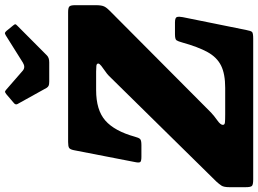

<svg xmlns="http://www.w3.org/2000/svg" viewBox="-204 -892 1046 778"><g transform="rotate(-90 319.0 -503.0)"><path d="M-50.5 -31V-96Q-50.5 -119 -44.2 -128.5Q-38 -138 -27.5 -149.5L401 -585Q408 -592 419.8 -600Q431.5 -608 441 -615.5Q450.5 -623 450.5 -628Q450.5 -634.5 441 -635.5Q431.5 -636.5 418.5 -636.5H343Q262 -636.5 219.5 -599.2Q177 -562 154 -479.5Q150 -464 144.8 -458.5Q139.5 -453 120.5 -453H72.5Q54.5 -453 51.2 -458Q48 -463 51 -477.5L99.5 -727Q102.5 -742 108.8 -746Q115 -750 132.5 -750H658.5Q676.5 -750 681.8 -744.8Q687 -739.5 687 -721.5V-637Q687 -614 681.5 -603.2Q676 -592.5 664.5 -581.5L251.5 -170.5Q238 -158 220 -145.2Q202 -132.5 202 -123Q202 -115.5 212 -114.5Q222 -113.5 244.5 -113.5H352Q408.5 -113.5 442.2 -130.2Q476 -147 497 -185.2Q518 -223.5 536 -288Q540.5 -304.5 544.8 -310.8Q549 -317 569.5 -317H617Q636.5 -317 639 -309Q641.5 -301 638.5 -285.5L586.5 -28.5Q583 -9 578.2 -4.5Q573.5 0 551 0H-18.5Q-40 0 -45.2 -5Q-50.5 -10 -50.5 -31ZM352 -837 286.5 -955Q281.5 -963.5 292.5 -971.5L326.5 -1000.5Q334 -1006 336.5 -1005.8Q339 -1005.5 345 -1000.5L422 -933.5Q436 -922 454.5 -933.5L564.5 -1002.5Q572 -1007 575.2 -1005.8Q578.5 -1004.5 583 -999.5L605 -972.5Q610 -966.5 609.8 -963.8Q609.5 -961 602.5 -954.5L483.5 -836Q474 -826.5 455.5 -826.5H377Q365.5 -826.5 360.5 -829Q355.5 -831.5 352 -837Z"/></g></svg>

Font: Besley* Narrow Heavy
Style: Italic
Weight: 800
Width: 4
Italic angle: -13°
Designer: Owen Earl
Foundry: indestructible type*
Version: Version 3.000; ttfautohint (v1.8.3)